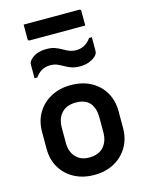

<svg xmlns="http://www.w3.org/2000/svg" viewBox="-141 -1056 883 1153"><g transform="rotate(-15 300.0 -480.0)"><path d="M300 -547Q371 -547 424.5 -518.5Q478 -490 508 -439Q538 -388 538 -322V-217Q538 -150 507.5 -98.5Q477 -47 423.5 -18Q370 11 300 11Q229 11 175.5 -18Q122 -47 92 -97.5Q62 -148 62 -214V-319Q62 -387 92.5 -438Q123 -489 177 -518Q231 -547 300 -547ZM303 -438Q245 -438 214 -404Q183 -370 183 -314V-221Q183 -161 216 -129Q245 -98 297 -98Q356 -98 386.5 -132.5Q417 -167 417 -222V-315Q417 -376 386 -409Q357 -438 303 -438ZM389 -741Q445 -741 481 -792H498V-708Q498 -701 496.5 -695.5Q495 -690 490 -683Q474 -664 447 -652.5Q420 -641 385 -641Q354 -641 332 -649Q310 -657 292 -667.5Q274 -678 255.5 -686Q237 -694 211 -694Q155 -694 119 -643H102V-727Q102 -735 103.5 -739.5Q105 -744 110 -751Q145 -794 215 -794Q247 -794 268.5 -786Q290 -778 308 -767.5Q326 -757 345 -749Q364 -741 389 -741ZM122 -971H467Q478 -971 478 -960V-870H133Q122 -870 122 -881Z"/></g></svg>

Font: Recursive Mn Lnr St SmB
Style: Regular
Weight: 600
Monospace: yes
Version: Version 1.079;hotconv 1.0.112;makeotfexe 2.5.65598; ttfautoh